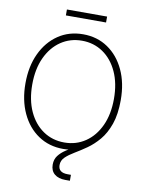

<svg xmlns="http://www.w3.org/2000/svg" viewBox="-112 -952 929 1234"><g transform="rotate(10 353.0 -335.5)"><path d="M353.5 10.3Q261.2 10.3 190.9 -37.1Q120.6 -84.5 81.3 -168.9Q42 -253.4 42 -363.3Q42 -474.1 81.5 -558.3Q121.1 -642.6 191.2 -690.2Q261.2 -737.8 353.5 -737.8Q445.3 -737.8 515.1 -690.4Q585 -643.1 624.5 -558.6Q664.1 -474.1 664.1 -363.3Q664.1 -252.9 624.5 -168.7Q585 -84.5 515.1 -37.1Q445.3 10.3 353.5 10.3ZM353.5 -31.7Q430.2 -31.7 490.5 -72.5Q550.8 -113.3 585.2 -187.7Q619.6 -262.2 619.6 -363.3Q619.6 -464.4 585.2 -539.1Q550.8 -613.8 490.5 -654.8Q430.2 -695.8 353.5 -695.8Q276.4 -695.8 216.1 -655Q155.8 -614.3 121.1 -539.6Q86.4 -464.8 86.4 -363.3Q86.4 -262.7 120.6 -188.2Q154.8 -113.8 215.1 -72.8Q275.4 -31.7 353.5 -31.7ZM401.9 204.1Q356.9 204.1 331.1 182.4Q305.2 160.6 305.2 120.6Q305.2 86.4 323.5 62.3Q341.8 38.1 371.8 18.6Q401.9 -1 437.5 -21.5Q473.1 -42 509 -68.8Q544.9 -95.7 575 -134.3Q605 -172.9 623 -228.5Q641.1 -284.2 641.1 -363.3H664.1Q664.1 -269.5 641.4 -205.3Q618.7 -141.1 582.8 -98.6Q546.9 -56.2 506.6 -28.1Q466.3 0 430.4 21.2Q394.5 42.5 371.8 64.2Q349.1 85.9 349.1 116.2Q349.1 165.5 410.6 165.5H432.1V204.1ZM484.4 -876.5V-837.9H222.2V-876.5Z"/></g></svg>

Font: Inter Display Extra Light
Style: Regular
Weight: 200
Designer: Rasmus Andersson
Foundry: rsms
Version: Version 4.000;git-4fc901f